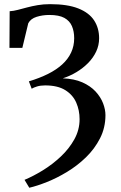

<svg xmlns="http://www.w3.org/2000/svg" viewBox="-20 -769 584 924"><path d="M121 134.5 98 96.5Q140 79 186 50.8Q232 22.5 272.2 -15.2Q312.5 -53 337.8 -98.5Q363 -144 363 -195.5Q363 -238 347 -275Q331 -312 294.5 -335Q258 -358 197 -358Q175 -358 158 -352.8Q141 -347.5 132.5 -342L119 -377.5Q170.5 -393 211 -413.2Q251.5 -433.5 279.5 -459Q307.5 -484.5 322.2 -516Q337 -547.5 337 -585Q337 -618 326.2 -643.2Q315.5 -668.5 289.8 -682.8Q264 -697 217.5 -697Q185 -697 156.2 -688Q127.5 -679 116 -657L87.5 -538.5H25.5L26.5 -715Q45 -716 65.8 -721.5Q86.5 -727 110.2 -733.2Q134 -739.5 161.2 -744.2Q188.5 -749 221 -749Q304.5 -749 356.5 -728.5Q408.5 -708 432.8 -671Q457 -634 457 -585Q457 -551 442.8 -520.8Q428.5 -490.5 403.8 -465.5Q379 -440.5 347.8 -421.8Q316.5 -403 282 -392Q337 -390 376 -372.8Q415 -355.5 439.8 -328.8Q464.5 -302 476 -272Q487.5 -242 487.5 -215Q487.5 -154.5 461.5 -103.5Q435.5 -52.5 393.8 -12Q352 28.5 302.8 58.2Q253.5 88 205.8 107Q158 126 121 134.5Z"/></svg>

Font: Merriweather 28pt Medium
Style: Regular
Weight: 500
Version: Version 2.100